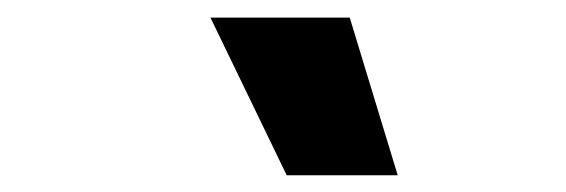

<svg xmlns="http://www.w3.org/2000/svg" viewBox="-20 -842 660 224"><path d="M314.5 -637.5H444L388 -821.5H225.5Z"/></svg>

Font: Monaspace Krypton ExtraBold
Style: Italic
Weight: 800
Italic angle: -11°
Designer: Riley Cran & the Lettermatic Team
Foundry: Lettermatic
Version: Version 1.101 (Monaspace Krypton)